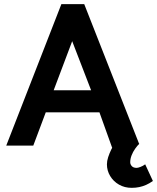

<svg xmlns="http://www.w3.org/2000/svg" viewBox="-20 -700 755 923"><path d="M532 -9Q524 0 515 18.5Q506 37 500 55.5Q494 74 494 90Q494 120 509.5 146Q525 172 552 187.5Q579 203 613 203Q632 203 649 199.5Q666 196 682 189Q698 182 715 170L678 90Q667 98 655 102.5Q643 107 637 107Q621 107 613.5 98.5Q606 90 606 80Q606 64 612.5 47Q619 30 630 14.5Q641 -1 650 -9ZM418 -266H238L327 -502ZM275 -680 10 0H140L200 -160H458L519 10L649 -8L385 -680Z"/></svg>

Font: Catamaran
Style: Bold
Weight: 700
Designer: Pria Ravichandran
Version: Version 2.000